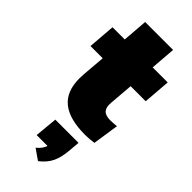

<svg xmlns="http://www.w3.org/2000/svg" viewBox="-289 -682 1011 1011"><g transform="rotate(45 216.5 -176.5)"><path d="M298 -207Q295 -172 309.5 -155.5Q324 -139 360 -139Q377 -139 407 -142L385 4Q351 9 320 9Q203 9 146 -37.5Q89 -84 89 -180Q89 -199 90 -209L101 -342H10L22 -494H113L124 -635H332L321 -494H433L421 -342H309ZM326 63 320 130Q316 180 299 216Q282 252 243 282L184 241Q213 218 222 190H141L153 63Z"/></g></svg>

Font: Nunito Sans Heavy Heavy
Style: Italic
Weight: 400
Italic angle: -4.541°
Designer: Vernon Adams
Foundry: Vernon Adams
Version: Version 2.002